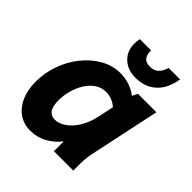

<svg xmlns="http://www.w3.org/2000/svg" viewBox="-205 -865 1008 1008"><g transform="rotate(45 299.0 -361.5)"><path d="M22 -189Q22 -257 44.5 -319.5Q67 -382 107 -431Q147 -480 198 -508.5Q249 -537 306 -537Q341 -537 374 -526Q407 -515 432 -495L447 -525H584L499 -125Q495 -104 493.5 -87.5Q492 -71 492 -49V0H348V-73Q317 -33 274.5 -10.5Q232 12 184 12Q135 12 98.5 -13.5Q62 -39 42 -84.5Q22 -130 22 -189ZM176 -207Q176 -161 191 -140.5Q206 -120 233 -120Q263 -120 293.5 -140.5Q324 -161 348.5 -200Q373 -239 385 -294L404 -382Q386 -398 365.5 -406Q345 -414 322 -414Q288 -414 261 -395.5Q234 -377 215 -346.5Q196 -316 186 -279.5Q176 -243 176 -207ZM247 -698Q247 -707 248 -716Q249 -725 251 -735H335Q335 -733 335 -730.5Q335 -728 335 -726Q335 -700 348.5 -685Q362 -670 390 -670Q421 -670 438.5 -687Q456 -704 465 -735H550Q537 -656 492 -615.5Q447 -575 378 -575Q320 -575 283.5 -609Q247 -643 247 -698Z"/></g></svg>

Font: Radio Canada
Style: Italic
Weight: 400
Italic angle: -12°
Designer: Charles Daoud, Etienne Aubert Bonn, Alexandre Saumier Demers, Jacques Le Bailly
Foundry: Radio-Canada
Version: Version 2.104;gftools[0.9.28.dev5+ged2979d]